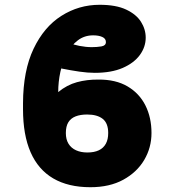

<svg xmlns="http://www.w3.org/2000/svg" viewBox="-20 -780 737 810"><path d="M395.5 -444.3Q468.3 -444.8 518.1 -415.5Q567.9 -386.2 593.5 -335.2Q619.1 -284.2 619.1 -218.8Q619.1 -157.2 588.4 -105.2Q557.6 -53.2 500 -21.7Q442.4 9.8 361.3 9.8Q268.1 9.8 204.6 -27.3Q141.1 -64.5 109.1 -137.7Q77.1 -210.9 77.1 -319.3V-344.7Q77.6 -481.9 121.6 -574.2Q165.5 -666.5 239 -713.1Q312.5 -759.8 400.4 -759.8Q469.2 -759.8 512 -739.7Q554.7 -719.7 574.7 -688.2Q594.7 -656.7 594.7 -621.1Q594.7 -582 570.1 -548.1Q545.4 -514.2 497.6 -493.4Q449.7 -472.7 379.9 -472.7Q350.1 -472.7 314.9 -477.8Q279.8 -482.9 238.3 -491.2L269.5 -599.6Q287.6 -591.8 315.2 -586.4Q342.8 -581.1 367.2 -581.1Q388.7 -581.1 407.7 -584.2Q426.8 -587.4 426.8 -602.5Q426.8 -617.2 411.6 -624Q396.5 -630.9 373 -630.9Q335.9 -630.9 308.1 -609.6Q280.3 -588.4 262 -553.5Q243.7 -518.6 234.6 -476.3Q225.6 -434.1 225.6 -391.6Q262.7 -421.9 304.7 -433.3Q346.7 -444.8 395.5 -444.3ZM347.7 -296.9Q319.3 -296.9 299.1 -289.1Q278.8 -281.2 268.3 -264.2Q257.8 -247.1 257.8 -218.8Q257.8 -191.9 269 -173.6Q280.3 -155.3 300.8 -146Q321.3 -136.7 348.6 -136.7Q377.4 -136.7 397 -146Q416.5 -155.3 426.5 -173.6Q436.5 -191.9 436.5 -218.8Q436.5 -260.3 413.3 -278.6Q390.1 -296.9 347.7 -296.9Z"/></svg>

Font: Inter 18pt Black
Style: Regular
Weight: 900
Designer: Rasmus Andersson
Foundry: rsms
Version: Version 4.001;git-66647c0bb